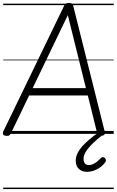

<svg xmlns="http://www.w3.org/2000/svg" viewBox="-22 -910 793 1305"><path d="M20 13Q4 12 -0.5 4Q-5 -4 1 -18L412 -867Q417 -880 424.5 -885Q432 -890 447 -890Q461 -890 467.5 -884.5Q474 -879 477 -865L690 -15Q693 -3 687.5 4.5Q682 12 667 13Q653 15 647 10Q641 5 637 -10L575 -261H176L55 -10Q48 5 41 10Q34 15 20 13ZM200 -311H562L439 -807ZM570 258Q536 258 514.5 238.5Q493 219 493 182Q493 156 505 131.5Q517 107 538 83.5Q559 60 586.5 37Q614 14 646 -9L688 -8V-3Q663 17 637.5 38.5Q612 60 591.5 82Q571 104 558.5 126Q546 148 546 169Q546 189 555 200.5Q564 212 582 212Q600 212 621 200Q642 188 663 165Q668 159 675.5 158Q683 157 689 163Q697 170 698 177.5Q699 185 694 192Q680 212 659.5 227Q639 242 615.5 250Q592 258 570 258ZM0 365H751V375H0ZM0 -20H751V0H0ZM0 -505H751V-500H0ZM0 -885H751V-875H0Z"/></svg>

Font: Playwrite GB J Guides
Style: Italic
Weight: 400
Italic angle: -7.01216°
Designer: Veronika Burian, José Scaglione
Foundry: TypeTogether
Version: Version 1.003